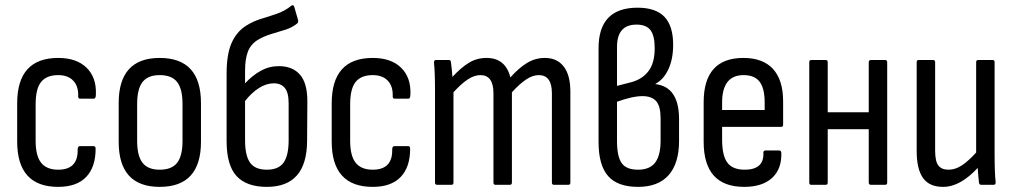

<svg xmlns="http://www.w3.org/2000/svg" viewBox="-20 -721 3957 749"><path d="M207 8Q47 8 47 -169V-318Q47 -495 207 -495Q279 -495 318 -456.5Q357 -418 354 -352Q354 -336 346 -336H292Q284 -336 285 -348Q286 -385 265.5 -406.5Q245 -428 207 -428Q162 -428 140.5 -401.5Q119 -375 119 -314V-172Q119 -113 140.5 -86Q162 -59 207 -59Q285 -59 283 -138Q283 -151 292 -151H345Q353 -151 353 -141Q353 -69 316 -30.5Q279 8 207 8Z M603 8Q443 8 443 -168V-319Q443 -495 603 -495Q764 -495 764 -319V-168Q764 8 603 8ZM603 -59Q650 -59 671 -86Q692 -113 692 -171V-315Q692 -374 671 -401Q650 -428 603 -428Q557 -428 536 -401Q515 -374 515 -315V-171Q515 -113 536 -86Q557 -59 603 -59Z M1021 8Q942 8 903 -34Q864 -76 864 -171V-433Q864 -510 883.5 -553.5Q903 -597 939 -620Q967 -638 998.5 -647.5Q1030 -657 1060.5 -667.5Q1091 -678 1117 -699Q1125 -704 1128 -694L1143 -642Q1144 -634 1140 -630Q1121 -614 1094.5 -605.5Q1068 -597 1039 -588.5Q1010 -580 985 -565Q958 -548 947 -519.5Q936 -491 936 -445V-396Q965 -427 997.5 -445Q1030 -463 1068 -463Q1121 -463 1150 -430Q1179 -397 1179 -326L1178 -171Q1177 8 1021 8ZM936 -174Q936 -114 955.5 -86.5Q975 -59 1021 -59Q1067 -59 1086.5 -87Q1106 -115 1106 -174V-318Q1106 -360 1091 -378Q1076 -396 1048 -396Q1019 -396 990 -377.5Q961 -359 936 -327Z M1434 8Q1274 8 1274 -169V-318Q1274 -495 1434 -495Q1506 -495 1545 -456.5Q1584 -418 1581 -352Q1581 -336 1573 -336H1519Q1511 -336 1512 -348Q1513 -385 1492.5 -406.5Q1472 -428 1434 -428Q1389 -428 1367.5 -401.5Q1346 -375 1346 -314V-172Q1346 -113 1367.5 -86Q1389 -59 1434 -59Q1512 -59 1510 -138Q1510 -151 1519 -151H1572Q1580 -151 1580 -141Q1580 -69 1543 -30.5Q1506 8 1434 8Z M1685 0Q1677 0 1677 -9V-366Q1677 -442 1673 -475Q1672 -487 1681 -487H1731Q1738 -487 1739 -479Q1741 -464 1742.5 -450.5Q1744 -437 1745 -421Q1778 -457 1809 -476Q1840 -495 1878 -495Q1952 -495 1971 -419Q2004 -456 2036 -475.5Q2068 -495 2106 -495Q2153 -495 2179 -461.5Q2205 -428 2205 -364V-9Q2205 0 2197 0H2141Q2133 0 2133 -9V-357Q2133 -428 2082 -428Q2058 -428 2032.5 -411Q2007 -394 1977 -361V-9Q1977 0 1969 0H1913Q1905 0 1905 -9V-357Q1905 -428 1854 -428Q1830 -428 1804.5 -411Q1779 -394 1749 -361V-9Q1749 0 1741 0Z M2469 8Q2389 8 2352 -34.5Q2315 -77 2315 -167V-533Q2315 -691 2467 -691Q2538 -691 2572 -655.5Q2606 -620 2606 -546Q2606 -491 2587.5 -451Q2569 -411 2537 -394V-393Q2584 -387 2606.5 -352.5Q2629 -318 2629 -257V-171Q2629 -84 2588.5 -38Q2548 8 2469 8ZM2387 -386 2445 -401Q2487 -413 2510.5 -444.5Q2534 -476 2534 -533Q2534 -582 2517.5 -603.5Q2501 -625 2463 -625Q2387 -625 2387 -538ZM2469 -59Q2515 -59 2536 -87Q2557 -115 2557 -172V-260Q2557 -306 2540 -326Q2523 -346 2486 -346Q2466 -346 2440 -340Q2414 -334 2387 -324V-170Q2387 -111 2405 -85Q2423 -59 2469 -59Z M2883 8Q2725 8 2725 -168V-322Q2725 -495 2880 -495Q2956 -495 2995.5 -452Q3035 -409 3035 -325V-235Q3035 -226 3027 -226H2797V-176Q2797 -114 2817.5 -86.5Q2838 -59 2885 -59Q2960 -59 2958 -123Q2957 -134 2966 -134H3020Q3027 -134 3028 -125Q3030 -62 2992 -27Q2954 8 2883 8ZM2797 -292H2963V-321Q2963 -377 2943 -402.5Q2923 -428 2881 -428Q2797 -428 2797 -321Z M3145 0Q3137 0 3137 -9V-478Q3137 -487 3145 -487H3201Q3209 -487 3209 -478V-283H3369V-478Q3369 -487 3378 -487H3433Q3441 -487 3441 -478V-9Q3441 0 3433 0H3378Q3369 0 3369 -9V-217H3209V-9Q3209 0 3201 0Z M3659 8Q3605 8 3580.5 -27Q3556 -62 3556 -131V-478Q3556 -487 3564 -487H3620Q3628 -487 3628 -478V-133Q3628 -92 3640.5 -75.5Q3653 -59 3680 -59Q3707 -59 3732.5 -76Q3758 -93 3788 -126V-478Q3788 -487 3796 -487H3852Q3860 -487 3860 -478V-121Q3860 -83 3861 -56Q3862 -29 3864 -11Q3865 0 3856 0H3808Q3800 0 3799 -9Q3796 -35 3794 -66Q3762 -31 3728 -11.5Q3694 8 3659 8Z"/></svg>

Font: Sofia Sans Cond
Style: Regular
Weight: 400
Width: 3
Designer: Botio Nikoltchev, Ani Petrova
Foundry: lettersoup
Version: Version 4.100; ttfautohint (v1.8.3)